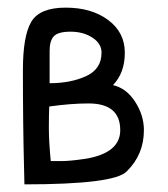

<svg xmlns="http://www.w3.org/2000/svg" viewBox="-20 -483 440 503"><path d="M276 -260Q311 -252 334 -216.5Q357 -181 357 -142Q357 -78 312 -34Q280 0 44 0Q44 -5 43 -43Q40 -157 40 -299Q40 -389 62 -426Q84 -463 152 -463Q220 -463 263.5 -430.5Q307 -398 307 -345Q307 -292 276 -260ZM110 -350V-265Q165 -265 205.5 -283.5Q246 -302 246 -345Q246 -369 222 -384.5Q198 -400 165 -400Q132 -400 121 -388Q110 -376 110 -350ZM212 -212Q166 -212 109 -204Q108 -183 108 -147.5Q108 -112 113 -61Q121 -61 142 -61Q163 -61 204 -67Q295 -82 295 -142Q295 -212 212 -212Z"/></svg>

Font: Patrick Hand SC
Style: Regular
Weight: 400
Designer: Patrick Wagesreiter
Foundry: Patrick Wagesreiter
Version: Version 1.003;PS 001.003;hotconv 1.0.70;makeotf.lib2.5.58329